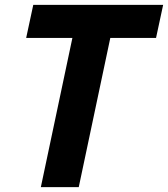

<svg xmlns="http://www.w3.org/2000/svg" viewBox="-20 -765 687 785"><path d="M147 0 276 -610H87L116 -745H647L618 -610H431L302 0Z"/></svg>

Font: Plus Jakarta Display
Style: Bold Italic
Weight: 700
Italic angle: -12°
Designer: Gumpita Rahayu
Foundry: Tokotype Studio
Version: Version 1.000;hotconv 1.0.109;makeotfexe 2.5.65596